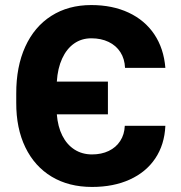

<svg xmlns="http://www.w3.org/2000/svg" viewBox="-20 -737 723 767"><path d="M44.9 -327.1V-362.3Q44.4 -470.2 80.8 -550.3Q117.2 -630.4 185.1 -673.6Q252.9 -716.8 344.7 -716.8Q429.2 -716.8 493.9 -686.5Q558.6 -656.2 596.4 -599.9Q634.3 -543.5 640.6 -465.8H479.5Q478 -502 460.9 -528.6Q443.8 -555.2 413.8 -569.6Q383.8 -584 344.7 -584Q305.7 -584 275.9 -563Q246.1 -542 228.3 -503.2Q210.4 -464.4 207 -411.1H411.1V-280.3H207Q210.9 -231 229 -195.1Q247.1 -159.2 277.6 -139.6Q308.1 -120.1 347.7 -120.1Q385.3 -120.1 414.3 -134Q443.4 -147.9 460.2 -173.8Q477.1 -199.7 478.5 -234.4H640.6Q637.2 -159.2 600.3 -104.2Q563.5 -49.3 498.5 -19.8Q433.6 9.8 347.7 9.8Q254.9 9.8 186.5 -31.2Q118.2 -72.3 81.3 -148.4Q44.4 -224.6 44.9 -327.1Z"/></svg>

Font: Pretendard JP ExtraBold
Style: Regular
Weight: 800
Designer: Base glyphs from Inter by Rasmus Andersson; Hangeul glyphs from Noto Sans CJK(Source Han Sans) by Jang Soo-young and Kan
Foundry: Kil Hyung-jin
Version: Version 1.309